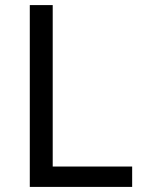

<svg xmlns="http://www.w3.org/2000/svg" viewBox="-20 -734 564 754"><path d="M97 0V-714H187V-80H499V0Z"/></svg>

Font: Noto Sans Tamil
Style: Regular
Weight: 400
Designer: Jelle Bosma - Monotype Design Team
Foundry: Monotype Imaging Inc.
Version: Version 2.003